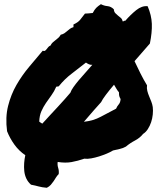

<svg xmlns="http://www.w3.org/2000/svg" viewBox="-20 -765 784 915"><path d="M100.6 -25.4Q70.3 -45.9 48.8 -75.7Q27.3 -105.5 13.7 -139.6Q4.9 -206.1 18.6 -260.3Q32.2 -314.5 58.6 -360.4Q85 -406.2 118.7 -446.3Q152.3 -486.3 183.6 -523.4Q190.4 -520.5 194.8 -523.4Q199.2 -526.4 202.6 -531.2Q206.1 -536.1 210.4 -541Q214.8 -545.9 220.7 -547.9Q224.6 -556.6 231 -562.5Q237.3 -568.4 244.6 -573.7Q252 -579.1 258.3 -585Q264.6 -590.8 269.5 -599.6Q279.3 -601.6 286.6 -606.4Q293.9 -611.3 300.3 -617.2Q306.6 -623 313.5 -627.9Q320.3 -632.8 330.1 -635.7V-648.4Q351.6 -658.2 361.3 -669.9Q371.1 -681.6 384.8 -700.2Q395.5 -701.2 401.9 -701.2Q408.2 -701.2 421.9 -703.1Q430.7 -719.7 438.5 -727.5Q446.3 -735.4 460.9 -745.1Q475.6 -737.3 492.2 -735.8Q508.8 -734.4 522.5 -720.7Q523.4 -709 529.3 -702.6Q535.2 -696.3 542 -690.9Q548.8 -685.5 555.7 -679.7Q562.5 -673.8 564.5 -663.1Q569.3 -663.1 570.8 -665Q572.3 -667 577.1 -666Q602.5 -695.3 629.4 -716.8Q656.2 -738.3 683.6 -735.4Q702.1 -692.4 703.6 -651.4Q705.1 -610.4 694.3 -557.6Q683.6 -544.9 664.1 -522.9Q644.5 -501 621.1 -473.6Q634.8 -444.3 649.4 -415Q664.1 -385.7 680.7 -358.4Q678.7 -344.7 682.1 -331.5Q685.5 -318.4 690.9 -305.7Q696.3 -293 701.2 -280.3Q706.1 -267.6 708 -254.9Q710 -238.3 708 -219.2Q706.1 -200.2 700.2 -182.6Q694.3 -165 684.6 -149.9Q674.8 -134.8 662.1 -127Q646.5 -107.4 623 -95.2Q599.6 -83 580.1 -66.4Q566.4 -58.6 550.8 -55.2Q535.2 -51.8 518.6 -47.9Q505.9 -40 488.3 -32.7Q470.7 -25.4 452.1 -19.5Q433.6 -13.7 415 -10.3Q396.5 -6.8 381.8 -8.8Q350.6 2 321.3 7.3Q292 12.7 254.9 6.8Q252.9 21.5 257.3 35.2Q261.7 48.8 259.8 64.5Q252 72.3 246.6 81.1Q241.2 89.8 235.4 98.6Q229.5 107.4 222.2 115.7Q214.8 124 203.1 129.9Q179.7 127.9 164.1 123.5Q148.4 119.1 127.9 115.2Q113.3 102.5 105.5 85.9Q97.7 69.3 95.7 50.3Q93.8 31.2 95.2 11.7Q96.7 -7.8 100.6 -25.4ZM546.9 -325.2Q540 -333 534.7 -342.3Q529.3 -351.6 523.4 -361.3Q501 -335 484.4 -313Q467.8 -291 461.9 -278.3Q447.3 -262.7 425.8 -237.8Q404.3 -212.9 379.9 -184.6Q424.8 -189.5 460 -208.5Q495.1 -227.5 533.2 -247.1Q538.1 -258.8 545.9 -267.6Q553.7 -276.4 554.7 -293Q549.8 -301.8 548.3 -307.6Q546.9 -313.5 546.9 -325.2ZM248 -351.6Q238.3 -329.1 225.1 -311Q211.9 -293 199.2 -274.4Q186.5 -255.9 177.2 -234.9Q168 -213.9 167 -185.5Q170.9 -182.6 174.3 -180.2Q177.7 -177.7 181.6 -175.8Q198.2 -194.3 217.8 -215.3Q237.3 -236.3 255.9 -256.3Q274.4 -276.4 290 -293.9Q305.7 -311.5 315.4 -323.2Q319.3 -335 330.1 -350.1Q340.8 -365.2 355.5 -382.8Q370.1 -400.4 387.2 -418.9Q404.3 -437.5 419.9 -456.1Q412.1 -455.1 404.3 -458.5Q396.5 -461.9 389.6 -466.8Q355.5 -439.5 321.8 -414.1Q288.1 -388.7 260.7 -354.5Q255.9 -351.6 254.9 -352.5Q253.9 -353.5 248 -351.6Z"/></svg>

Font: Permanent Marker
Style: Regular
Weight: 400
Designer: Font Diner, Inc
Foundry: Font Diner, Inc
Version: Version 1.001